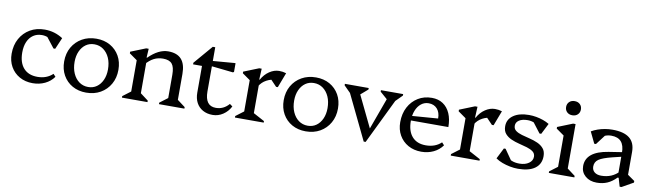

<svg xmlns="http://www.w3.org/2000/svg" viewBox="-39 -1220 5975 1762"><g transform="rotate(10 2948.0 -339.0)"><path d="M280 12Q211 12 157.5 -18Q104 -48 74 -101Q44 -154 44 -222Q44 -302 77.5 -362.5Q111 -423 170 -457.5Q229 -492 306 -492Q353 -492 395 -479.5Q437 -467 476 -442L430 -335H414L310 -468H389V-393Q352 -438 289 -438Q243 -438 209 -415Q175 -392 156.5 -350Q138 -308 138 -250Q138 -156 183.5 -104.5Q229 -53 313 -53Q399 -53 455 -106L477 -82Q445 -37 393.5 -12.5Q342 12 280 12Z M778 12Q706 12 650 -19.5Q594 -51 562.5 -107Q531 -163 531 -235Q531 -311 564 -368.5Q597 -426 655 -459Q713 -492 788 -492Q861 -492 916.5 -460.5Q972 -429 1003.5 -373.5Q1035 -318 1035 -245Q1035 -170 1002 -112Q969 -54 911.5 -21Q854 12 778 12ZM788 -42Q833 -42 867 -66Q901 -90 920.5 -133Q940 -176 940 -232Q940 -293 919.5 -339Q899 -385 862.5 -411.5Q826 -438 778 -438Q733 -438 699 -414Q665 -390 645.5 -347Q626 -304 626 -248Q626 -188 646.5 -141.5Q667 -95 703.5 -68.5Q740 -42 788 -42Z M1456 0V-14L1546 -82L1530 -54V-287Q1530 -358 1505 -388Q1480 -418 1421 -418Q1375 -418 1336.5 -398.5Q1298 -379 1260 -335V-401H1275Q1367 -492 1456 -492Q1539 -492 1579.5 -447Q1620 -402 1620 -311V-52L1604 -81L1693 -14V0ZM1111 0V-14L1201 -82L1185 -52V-394L1228 -331L1112 -413V-428L1252 -484H1275L1270 -401H1275V-52L1260 -81L1349 -14V0Z M1957 12Q1904 12 1865 -10Q1826 -32 1805 -71.5Q1784 -111 1784 -166V-469L1827 -414H1701V-429L1851 -604H1874V-192Q1874 -125 1899 -91Q1924 -57 1975 -57Q2047 -57 2097 -115L2123 -96Q2098 -47 2053.5 -17.5Q2009 12 1957 12ZM2074 -405 1861 -428V-475L2071 -492H2083V-411Z M2164 0V-14L2254 -82L2238 -54V-394L2281 -331L2165 -413V-428L2305 -484H2328L2323 -382H2328V-52L2313 -78L2432 -14V0ZM2322 -318 2313 -382H2328Q2356 -433 2400 -462.5Q2444 -492 2491 -492Q2525 -492 2556 -482L2503 -343H2487L2402 -432L2483 -406Q2432 -406 2388.5 -382.5Q2345 -359 2322 -318Z M2824 12Q2752 12 2696 -19.5Q2640 -51 2608.5 -107Q2577 -163 2577 -235Q2577 -311 2610 -368.5Q2643 -426 2701 -459Q2759 -492 2834 -492Q2907 -492 2962.5 -460.5Q3018 -429 3049.5 -373.5Q3081 -318 3081 -245Q3081 -170 3048 -112Q3015 -54 2957.5 -21Q2900 12 2824 12ZM2834 -42Q2879 -42 2913 -66Q2947 -90 2966.5 -133Q2986 -176 2986 -232Q2986 -293 2965.5 -339Q2945 -385 2908.5 -411.5Q2872 -438 2824 -438Q2779 -438 2745 -414Q2711 -390 2691.5 -347Q2672 -304 2672 -248Q2672 -188 2692.5 -141.5Q2713 -95 2749.5 -68.5Q2786 -42 2834 -42Z M3366 12 3142 -452H3175V-395L3104 -466V-480H3326V-466L3253 -403H3243V-443L3415 -87H3390L3523 -452V-403H3512L3440 -466V-480H3647V-466L3576 -395V-452H3609L3384 12Z M3901 12Q3832 12 3778.5 -18Q3725 -48 3695 -101Q3665 -154 3665 -222Q3665 -302 3697 -362.5Q3729 -423 3785 -457.5Q3841 -492 3914 -492Q3974 -492 4017.5 -463Q4061 -434 4084.5 -380.5Q4108 -327 4108 -254H3725V-294L4002 -315Q4002 -372 3972.5 -405Q3943 -438 3893 -438Q3854 -438 3823.5 -414Q3793 -390 3776 -347.5Q3759 -305 3759 -250Q3759 -156 3804 -104.5Q3849 -53 3932 -53Q4020 -53 4076 -106L4098 -82Q4066 -37 4014.5 -12.5Q3963 12 3901 12Z M4175 0V-14L4265 -82L4249 -54V-394L4292 -331L4176 -413V-428L4316 -484H4339L4334 -382H4339V-52L4324 -78L4443 -14V0ZM4333 -318 4324 -382H4339Q4367 -433 4411 -462.5Q4455 -492 4502 -492Q4536 -492 4567 -482L4514 -343H4498L4413 -432L4494 -406Q4443 -406 4399.5 -382.5Q4356 -359 4333 -318Z M4803 12Q4766 12 4727.5 4.5Q4689 -3 4654.5 -16Q4620 -29 4593 -48L4644 -149H4660L4749 -21H4682L4676 -94Q4702 -64 4733.5 -50.5Q4765 -37 4807 -37Q4861 -37 4895 -61Q4929 -85 4929 -122Q4929 -152 4906.5 -169Q4884 -186 4849 -196.5Q4814 -207 4774.5 -216.5Q4735 -226 4700 -241.5Q4665 -257 4642.5 -283Q4620 -309 4620 -353Q4620 -417 4674 -454.5Q4728 -492 4819 -492Q4853 -492 4886.5 -486Q4920 -480 4951.5 -469Q4983 -458 5009 -442L4958 -341H4942L4844 -469H4920L4926 -396Q4907 -418 4877 -430.5Q4847 -443 4815 -443Q4765 -443 4735.5 -424Q4706 -405 4706 -373Q4706 -343 4728.5 -326.5Q4751 -310 4786 -300Q4821 -290 4860.5 -280.5Q4900 -271 4935 -255.5Q4970 -240 4992.5 -213.5Q5015 -187 5015 -142Q5015 -68 4960 -28Q4905 12 4803 12Z M5089 0V-14L5179 -82L5163 -54V-394L5206 -331L5090 -413V-428L5230 -484H5253V-52L5238 -81L5327 -14V0ZM5209 -558Q5178 -558 5159 -576.5Q5140 -595 5140 -624Q5140 -653 5159 -671.5Q5178 -690 5209 -690Q5240 -690 5259 -671.5Q5278 -653 5278 -624Q5278 -595 5259 -576.5Q5240 -558 5209 -558Z M5751 12 5728 -67H5718V-297Q5718 -367 5687.5 -401.5Q5657 -436 5595 -436Q5563 -436 5533.5 -423.5Q5504 -411 5485 -389L5491 -469H5570L5469 -336H5453L5402 -442Q5429 -458 5460.5 -469Q5492 -480 5526.5 -486Q5561 -492 5596 -492Q5703 -492 5755.5 -450Q5808 -408 5808 -322V-81L5767 -138L5874 -63V-48L5768 12ZM5536 12Q5471 12 5429.5 -24Q5388 -60 5388 -117Q5388 -252 5595 -285L5755 -310V-270L5639 -242Q5550 -220 5515 -196Q5480 -172 5480 -129Q5480 -96 5503 -77Q5526 -58 5566 -58Q5668 -58 5733 -129V-67H5718Q5678 -26 5634.5 -7Q5591 12 5536 12Z"/></g></svg>

Font: Platypi Light Light
Style: Regular
Weight: 300
Version: Version 1.200